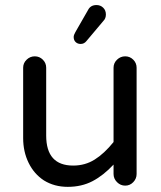

<svg xmlns="http://www.w3.org/2000/svg" viewBox="-20 -726 635 757"><path d="M270.5 -580.1Q270.5 -587.9 277.3 -599.6L327.1 -686.5Q336.9 -706.1 360.4 -706.1Q376 -706.1 386.7 -695.8Q397.5 -685.5 397.5 -668.9Q397.5 -653.3 387.7 -643.6L320.3 -563.5Q311.5 -552.7 297.9 -552.7Q286.1 -552.7 278.3 -560.1Q270.5 -567.4 270.5 -580.1ZM153.3 -14.6Q114.3 -40 92.8 -84Q71.3 -127.9 71.3 -181.6V-459Q71.3 -477.5 85 -490.7Q98.6 -503.9 117.2 -503.9Q135.7 -503.9 148.9 -490.7Q162.1 -477.5 162.1 -459V-191.4Q162.1 -73.2 268.6 -73.2Q315.4 -73.2 353 -96.7Q390.6 -120.1 427.7 -166V-459Q427.7 -477.5 441.4 -490.7Q455.1 -503.9 473.6 -503.9Q492.2 -503.9 505.4 -490.7Q518.6 -477.5 518.6 -459V-40Q518.6 -21.5 505.4 -7.8Q492.2 5.9 473.6 5.9Q455.1 5.9 441.4 -7.8Q427.7 -21.5 427.7 -40V-77.1Q387.7 -34.2 344.7 -11.7Q301.8 10.7 247.1 10.7Q194.3 10.7 153.3 -14.6Z"/></svg>

Font: FakePearl
Style: Regular
Weight: 400
Version: Version 1.2